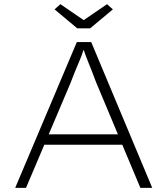

<svg xmlns="http://www.w3.org/2000/svg" viewBox="-20 -902 804 922"><path d="M53 0 349 -700H418L711 0H654L441 -508Q428 -543 419.5 -564.5Q411 -586 404 -603Q397 -620 390 -639.5Q383 -659 373 -688H389Q379 -654 371 -633Q363 -612 355.5 -595Q348 -578 339.5 -557Q331 -536 318 -502L105 0ZM172 -207 193 -257H574L590 -207ZM351 -766 242 -857 270 -882 397 -795H367L494 -882L522 -857L413 -766Z"/></svg>

Font: Lexend Exa ExtraLight
Style: Regular
Weight: 250
Designer: Bonnie Shaver-Troup, Thomas Jockin
Foundry: Lexend
Version: Version 1.007